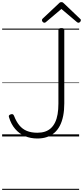

<svg xmlns="http://www.w3.org/2000/svg" viewBox="-20 -1278 777 1798"><path d="M330 19Q266 19 213 -3.5Q160 -26 122 -70.5Q84 -115 65 -178Q60 -191 65 -197.5Q70 -204 80 -207Q92 -211 99.5 -208Q107 -205 112 -192Q132 -140 161 -104.5Q190 -69 231.5 -52Q273 -35 330 -35Q370 -35 401.5 -45.5Q433 -56 456.5 -77.5Q480 -99 496 -132Q512 -165 519.5 -209Q527 -253 527 -308V-996Q527 -1006 534 -1010.5Q541 -1015 555 -1015Q570 -1015 576 -1010.5Q582 -1006 582 -996V-310Q582 -245 571.5 -192.5Q561 -140 540.5 -100.5Q520 -61 489.5 -34.5Q459 -8 419 5.5Q379 19 330 19ZM395 -1065Q388 -1065 380.5 -1072.5Q373 -1080 373 -1088Q373 -1091 373.5 -1094.5Q374 -1098 378 -1102L530 -1245Q535 -1251 540.5 -1254.5Q546 -1258 555 -1258Q564 -1258 569 -1254.5Q574 -1251 580 -1245L732 -1100Q736 -1097 736.5 -1094Q737 -1091 737 -1088Q737 -1080 730 -1072.5Q723 -1065 715 -1065Q710 -1065 706.5 -1067Q703 -1069 698 -1073L555 -1194L412 -1073Q408 -1069 404 -1067Q400 -1065 395 -1065ZM0 490H721V500H0ZM0 -20H721V0H0ZM0 -505H721V-500H0ZM0 -1010H721V-1000H0Z"/></svg>

Font: Playwrite PE Guides
Style: Regular
Weight: 400
Designer: Veronika Burian, José Scaglione
Foundry: TypeTogether
Version: Version 1.003